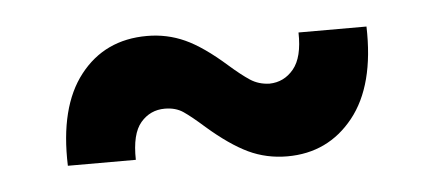

<svg xmlns="http://www.w3.org/2000/svg" viewBox="-30 -456 740 327"><g transform="rotate(-5 340.0 -292.5)"><path d="M76.2 -196.3Q72.8 -296.9 115 -350.8Q157.2 -404.8 229.5 -404.8Q263.7 -404.8 293.9 -391.1Q324.2 -377.4 363.3 -342.8Q383.3 -325.2 397.7 -315.7Q412.1 -306.2 430.7 -305.7Q455.6 -306.2 471.9 -325.9Q488.3 -345.7 487.3 -388.2H603.5Q606.4 -287.6 563.2 -233.6Q520 -179.7 450.2 -179.7Q414.6 -179.7 383.8 -194.3Q353 -209 315.4 -241.7Q293.5 -261.2 280.5 -270Q267.6 -278.8 249 -278.8Q224.1 -278.8 207.8 -259.8Q191.4 -240.7 192.4 -196.3Z"/></g></svg>

Font: Konkhmer Sleokchher
Style: Regular
Weight: 400
Designer: Suon May Sophanith
Version: Version 1.000; ttfautohint (v1.8.4.7-5d5b);gftools[0.9.23]